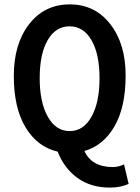

<svg xmlns="http://www.w3.org/2000/svg" viewBox="-20 -686 640 876"><path d="M481.9 169.9Q394 169.9 333 125.5Q272 81.1 243.2 5.9Q151.4 -15.1 97.2 -104Q43 -192.9 43 -339.4Q43 -485.8 113 -575.9Q183.1 -666 298.1 -666Q413.1 -666 483.2 -575.9Q553.2 -485.8 553.2 -342Q553.2 -198.2 502.7 -110.1Q452.1 -22 365.2 2.9Q398.4 76.2 495.1 76.2Q520 76.2 545.9 64L566.9 152.8Q529.8 169.9 481.9 169.9ZM197.5 -502.9Q161.1 -439.9 161.1 -329.6Q161.1 -219.2 198 -153.6Q234.9 -87.9 297.9 -87.9Q360.8 -87.9 397.5 -153.6Q434.1 -219.2 434.1 -329.1Q434.1 -439 397.5 -502.4Q360.8 -565.9 297.4 -565.9Q233.9 -565.9 197.5 -502.9Z"/></svg>

Font: SourceCodePro-Semibold
Style: Regular
Weight: 600
Monospace: yes
Designer: Paul D. Hunt
Foundry: Adobe Systems Incorporated
Version: Version 1.009;PS 1.000;hotconv 1.0.70;makeotf.lib2.5.5900